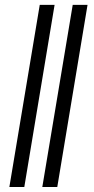

<svg xmlns="http://www.w3.org/2000/svg" viewBox="-20 -751 377 771"><path d="M199.2 -731.4 77.6 0H17.6L139.6 -731.4ZM331.5 -731.4 210 0H149.9L272 -731.4Z"/></svg>

Font: Inter 18pt Light
Style: Italic
Weight: 300
Italic angle: -9.3988°
Designer: Rasmus Andersson
Foundry: rsms
Version: Version 4.001;git-66647c0bb